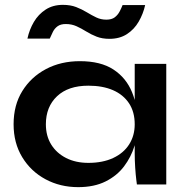

<svg xmlns="http://www.w3.org/2000/svg" viewBox="-20 -760 763 791"><path d="M302 11Q228 11 167.5 -21.5Q107 -54 71.5 -112.5Q36 -171 36 -248Q36 -327 72 -385Q108 -443 169.5 -475.5Q231 -508 309 -508Q395 -508 447.5 -473.5Q500 -439 524 -380Q548 -321 548 -248Q548 -204 534 -158.5Q520 -113 491 -74.5Q462 -36 415 -12.5Q368 11 302 11ZM344 -89Q403 -89 446 -109Q489 -129 512 -165Q535 -201 535 -248Q535 -299 511.5 -334.5Q488 -370 445.5 -388.5Q403 -407 344 -407Q261 -407 215 -363.5Q169 -320 169 -248Q169 -200 191 -164.5Q213 -129 252.5 -109Q292 -89 344 -89ZM535 -497H665V0H544Q544 0 541.5 -19.5Q539 -39 537 -69Q535 -99 535 -128ZM431 -600Q401 -600 378 -609Q355 -618 335 -630.5Q315 -643 295 -652Q275 -661 251 -661Q230 -661 217.5 -652Q205 -643 198 -629Q191 -615 185 -601H93Q101 -638 119.5 -669.5Q138 -701 168 -720.5Q198 -740 239 -740Q270 -740 293.5 -731Q317 -722 337.5 -709.5Q358 -697 377 -688Q396 -679 418 -679Q440 -679 452.5 -688.5Q465 -698 472.5 -712Q480 -726 485 -739H578Q570 -703 551.5 -671Q533 -639 503 -619.5Q473 -600 431 -600Z"/></svg>

Font: Syne
Style: Bold
Weight: 700
Designer: Lucas Descroix
Foundry: Bonjour Monde
Version: Version 2.200